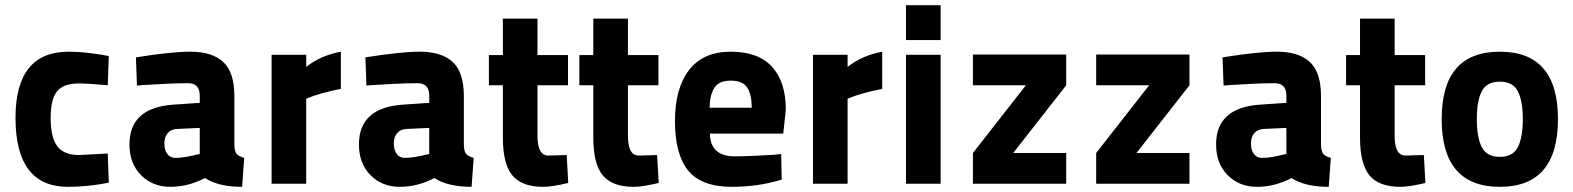

<svg xmlns="http://www.w3.org/2000/svg" viewBox="-20 -711 6089 743"><path d="M246 -511Q281 -511 319.5 -506.5Q358 -502 380 -498L401 -494L397 -381Q323 -388 285 -388Q225 -388 200.5 -357.5Q176 -327 176 -255Q176 -180 201.5 -145.5Q227 -111 286 -111L397 -117L401 -4Q319 12 243 12Q40 12 40 -255Q40 -511 246 -511Z M887 -339V-154Q887 -127 895 -116.5Q903 -106 925 -100L917 12Q825 12 773 -22Q708 12 639 12Q571 12 526 -33Q481 -78 481 -152Q481 -294 650 -306L753 -313V-341Q753 -389 708 -389Q666 -389 616.5 -386.5Q567 -384 538 -382L510 -380L506 -489Q643 -511 716 -511Q801 -511 844 -471Q887 -431 887 -339ZM753 -216 665 -212Q642 -211 629 -196Q616 -181 616 -156Q616 -130 627.5 -115Q639 -100 659 -100Q677 -100 700.5 -104Q724 -108 738 -112L753 -115Z M1031 0V-499H1165V-452Q1220 -496 1299 -511V-367Q1258 -359 1224.5 -349.5Q1191 -340 1178 -334L1165 -329V0Z M1775 -339V-154Q1775 -127 1783 -116.5Q1791 -106 1813 -100L1805 12Q1713 12 1661 -22Q1596 12 1527 12Q1459 12 1414 -33Q1369 -78 1369 -152Q1369 -294 1538 -306L1641 -313V-341Q1641 -389 1596 -389Q1554 -389 1504.5 -386.5Q1455 -384 1426 -382L1398 -380L1394 -489Q1531 -511 1604 -511Q1689 -511 1732 -471Q1775 -431 1775 -339ZM1641 -216 1553 -212Q1530 -211 1517 -196Q1504 -181 1504 -156Q1504 -130 1515.5 -115Q1527 -100 1547 -100Q1565 -100 1588.5 -104Q1612 -108 1626 -112L1641 -115Z M2178 -381H2060V-185Q2060 -109 2102 -109L2173 -111L2179 -3Q2117 12 2082 12Q1999 12 1962.5 -32.5Q1926 -77 1926 -178V-381H1872V-498H1926V-639H2060V-498H2178Z M2528 -381H2410V-185Q2410 -109 2452 -109L2523 -111L2529 -3Q2467 12 2432 12Q2349 12 2312.5 -32.5Q2276 -77 2276 -178V-381H2222V-498H2276V-639H2410V-498H2528Z M2823 -106Q2855 -106 2900 -108Q2945 -110 2974 -112L3003 -115L3005 -16Q2914 12 2812 12Q2695 12 2643.5 -50.5Q2592 -113 2592 -243Q2592 -369 2646.5 -440Q2701 -511 2808 -511Q2915 -511 2968 -452Q3021 -393 3021 -287L3011 -194H2727Q2729 -106 2823 -106ZM2726 -294H2889Q2889 -347 2871 -373Q2853 -399 2808 -399Q2763 -399 2745 -372Q2727 -345 2726 -294Z M3126 0V-499H3260V-452Q3315 -496 3394 -511V-367Q3353 -359 3319.5 -349.5Q3286 -340 3273 -334L3260 -329V0Z M3486 0V-499H3620V0ZM3486 -556V-691H3620V-556Z M3745 -381V-500H4106V-381L3901 -119H4106V0H3745V-119L3950 -381Z M4222 -381V-500H4583V-381L4378 -119H4583V0H4222V-119L4427 -381Z M5092 -339V-154Q5092 -127 5100 -116.5Q5108 -106 5130 -100L5122 12Q5030 12 4978 -22Q4913 12 4844 12Q4776 12 4731 -33Q4686 -78 4686 -152Q4686 -294 4855 -306L4958 -313V-341Q4958 -389 4913 -389Q4871 -389 4821.5 -386.5Q4772 -384 4743 -382L4715 -380L4711 -489Q4848 -511 4921 -511Q5006 -511 5049 -471Q5092 -431 5092 -339ZM4958 -216 4870 -212Q4847 -211 4834 -196Q4821 -181 4821 -156Q4821 -130 4832.5 -115Q4844 -100 4864 -100Q4882 -100 4905.5 -104Q4929 -108 4943 -112L4958 -115Z M5495 -381H5377V-185Q5377 -109 5419 -109L5490 -111L5496 -3Q5434 12 5399 12Q5316 12 5279.5 -32.5Q5243 -77 5243 -178V-381H5189V-498H5243V-639H5377V-498H5495Z M6009 -250Q6009 12 5784 12Q5559 12 5559 -250Q5559 -511 5784 -511Q6009 -511 6009 -250ZM5714 -142Q5733 -104 5784 -104Q5835 -104 5854 -142Q5873 -180 5873 -250Q5873 -320 5854 -357.5Q5835 -395 5784 -395Q5733 -395 5714 -357.5Q5695 -320 5695 -250Q5695 -180 5714 -142Z"/></svg>

Font: TypoPRO Titillium Maps
Style: 999 wt
Weight: 900
Designer: Campivisivi
Foundry: Accademia di Belle Arti di Urbino and students of MA course of Visual design
Version: Version 001.001